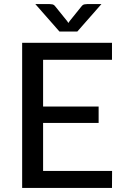

<svg xmlns="http://www.w3.org/2000/svg" viewBox="-20 -929 617 949"><path d="M89.5 0ZM533.5 -717.5V-633.5H193V-402.5H467.5V-321.5H193V-84H534L533.5 0H89.5V-717.5ZM154.5 -909H223.5Q230 -909 238.5 -907.5Q247 -906 253.5 -897L312 -824.5Q315 -819 318 -815.5L324 -824.5L382 -896.5Q389 -906 397.5 -907.5Q406 -909 412.5 -909H481.5L362 -773H274Z"/></svg>

Font: Lato Medium
Style: Regular
Weight: 500
Designer: Lukasz Dziedzic
Foundry: tyPoland Lukasz Dziedzic
Version: Version 2.006; 2014-01-15